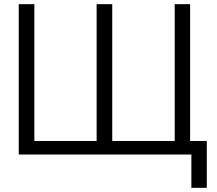

<svg xmlns="http://www.w3.org/2000/svg" viewBox="-20 -742 1040 922"><path d="M973 160V-65H893V-722H819V-65H519V-722H444V-65H145V-722H70V0H899V160Z"/></svg>

Font: Perun Light
Style: Regular
Weight: 300
Foundry: Copyright (c) Stefan Peev, Context Ltd, 2016
Version: Version 1.089